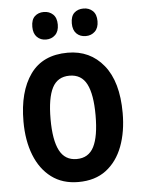

<svg xmlns="http://www.w3.org/2000/svg" viewBox="-53 -781 619 833"><g transform="rotate(-5 256.0 -364.0)"><path d="M472 -272Q472 -190 448 -126.5Q424 -63 376 -26.5Q328 10 255 10Q186 10 138 -26Q90 -62 65 -125.5Q40 -189 40 -272Q40 -402 94 -477.5Q148 -553 257 -553Q354 -553 413 -480.5Q472 -408 472 -272ZM158 -272Q158 -181 181.5 -135.5Q205 -90 256 -90Q308 -90 331 -135Q354 -180 354 -272Q354 -363 331 -408Q308 -453 256 -453Q204 -453 181 -408.5Q158 -364 158 -272ZM114 -678Q114 -709 129.5 -723.5Q145 -738 169 -738Q193 -738 209 -723Q225 -708 225 -678Q225 -649 209 -633.5Q193 -618 169 -618Q145 -618 129.5 -633.5Q114 -649 114 -678ZM286 -678Q286 -709 301.5 -723.5Q317 -738 342 -738Q366 -738 382 -723Q398 -708 398 -678Q398 -649 382 -633.5Q366 -618 342 -618Q317 -618 301.5 -633.5Q286 -649 286 -678Z"/></g></svg>

Font: Noto Sans Gujarati Condensed SemiBold
Style: Regular
Weight: 600
Width: 3
Designer: Jelle Bosma - Monotype Design Team, Universal Thirst
Foundry: Monotype Imaging Inc.
Version: Version 2.106; ttfautohint (v1.8.4.7-5d5b)